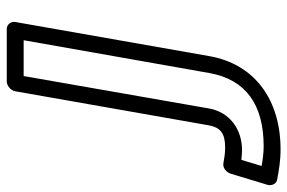

<svg xmlns="http://www.w3.org/2000/svg" viewBox="-161 -664 850 568"><g transform="rotate(90 264.0 -380.0)"><path d="M424 -671C363 -671 312 -635 301 -574L205 -25H99L196 -574C215 -681 288 -735 413 -735C434 -735 453 -732 471 -729L453 -669C442 -670 436 -671 424 -671ZM415 -621C435 -621 445 -619 462 -616C477 -613 490 -625 494 -638L527 -747C530 -759 524 -773 511 -775C484 -780 456 -785 422 -785C278 -785 170 -711 146 -574L45 0C43 11 51 25 66 25H221C232 25 247 15 250 0L351 -574C357 -606 374 -621 415 -621Z"/></g></svg>

Font: Asimov
Style: WidOuIt
Weight: 500
Designer: Google
Version: Version 2.000980; 2014